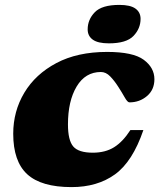

<svg xmlns="http://www.w3.org/2000/svg" viewBox="-20 -749 650 784"><path d="M392 -455Q328.5 -455 293 -395.8Q257.5 -336.5 257.5 -241Q257.5 -176 279.2 -150.8Q301 -125.5 359 -125.5Q410 -125.5 445.8 -147.8Q481.5 -170 512.5 -218H565.5Q521.5 -89 449.5 -37Q377.5 15 272 15Q148.5 15 91.2 -37.5Q34 -90 34 -203Q34 -294.5 79.2 -370.2Q124.5 -446 210.2 -491.5Q296 -537 417.5 -537Q523.5 -537 567 -504.8Q610.5 -472.5 610.5 -425.5Q610.5 -382.5 580.2 -356.8Q550 -331 508.5 -331Q500.5 -331 488.8 -352Q477 -373 462 -396Q447 -419.5 429.8 -437.2Q412.5 -455 392 -455ZM424.5 -572Q380 -572 359 -587Q338 -602 338 -629Q338 -669 367 -699Q396 -729 467.5 -729Q512 -729 533 -714Q554 -699 554 -672Q554 -632.5 525 -602.2Q496 -572 424.5 -572Z"/></svg>

Font: Newsreader 6pt ExtraBold
Style: Italic
Weight: 800
Italic angle: -17°
Designer: Hugues Gentile
Foundry: Production Type
Version: Version 1.003; ttfautohint (v1.8.3)